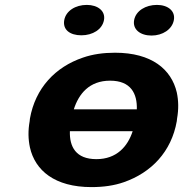

<svg xmlns="http://www.w3.org/2000/svg" viewBox="-20 -753 754 783"><path d="M102 -269 101 -259C94 -220 95 -185 102 -152C123 -58 203 10 353 10C401 10 445 4 485 -10C597 -49 679 -134 701 -259L702 -269C709 -308 708 -343 701 -376C679 -470 599 -538 449 -538C402 -538 358 -532 318 -518C206 -480 124 -394 102 -269ZM538 -307H281C301 -370 344 -424 429 -424C514 -424 540 -371 538 -307ZM265 -218H521C501 -156 456 -104 373 -104C289 -104 263 -155 265 -218ZM312 -609C358 -609 397 -633 404 -671C411 -708 379 -733 334 -733C288 -733 249 -709 242 -671C235 -632 265 -609 312 -609ZM598 -608C643 -608 682 -633 689 -671C696 -708 665 -733 620 -733C574 -733 534 -709 527 -671C520 -633 552 -608 598 -608Z"/></svg>

Font: Asimov
Style: XWidIt
Weight: 500
Designer: Google
Version: Version 2.000980; 2014